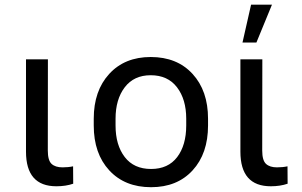

<svg xmlns="http://www.w3.org/2000/svg" viewBox="-20 -778 1270 808"><path d="M89.4 -528.3H181.6L181.2 -144.5Q181.2 -103 197 -88.4Q212.9 -73.7 243.2 -73.7Q267.6 -73.7 287.6 -78.1L288.1 -4.9Q256.8 5.9 217.3 5.9Q89.4 5.9 89.4 -139.6Z M374.5 -250V-278.3Q374.5 -396 439.7 -467Q504.9 -538.1 614.3 -538.1Q725.1 -538.1 790.3 -467Q855.5 -396 855.5 -278.3V-250Q855.5 -131.8 790.5 -61Q725.6 9.8 615.7 9.8Q505.4 9.8 439.9 -61Q374.5 -131.8 374.5 -250ZM466.3 -278.3V-250Q466.3 -167.5 504.9 -117.2Q543.5 -66.9 615.7 -66.9Q687.5 -66.9 725.6 -116.9Q763.7 -167 763.7 -250V-278.3Q763.7 -359.9 724.9 -410.6Q686 -461.4 614.3 -461.4Q543.5 -461.4 504.9 -410.6Q466.3 -359.9 466.3 -278.3Z M991.7 -528.3H1084L1083.5 -144.5Q1083.5 -103 1099.4 -88.4Q1115.2 -73.7 1145.5 -73.7Q1169.9 -73.7 1189.9 -78.1L1190.4 -4.9Q1159.2 5.9 1119.6 5.9Q991.7 5.9 991.7 -139.6ZM1000.5 -599.1 1036.6 -758.3H1124.5L1059.1 -599.1Z"/></svg>

Font: Bert Sans Medium
Style: Regular
Weight: 500
Designer: Christian Robertson, Adam Twardoch, & Cristiano Sobral
Foundry: Google
Version: Version 12.135;January 10, 2020;FontCreator 12.0.0.2547 64-b